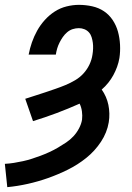

<svg xmlns="http://www.w3.org/2000/svg" viewBox="-24 -763 544 791"><path d="M6 8 -4 -88Q15 -89 33.5 -92Q52 -95 70.5 -99Q89 -103 107.5 -109Q126 -115 143.5 -121.5Q161 -128 179.5 -136.5Q198 -145 215 -155Q232 -165 248.5 -176Q265 -187 278.5 -201.5Q292 -216 301.5 -234Q311 -252 314 -270Q316 -287 313.5 -304.5Q311 -322 304 -336Q257 -315 209 -297Q161 -279 112 -264L80 -356Q101 -363 122 -369.5Q143 -376 163.5 -383Q184 -390 204.5 -397Q225 -404 245.5 -412.5Q266 -421 285.5 -432.5Q305 -444 320 -460.5Q335 -477 344.5 -497Q354 -517 357 -538Q359 -550 359.5 -562.5Q360 -575 358.5 -586.5Q357 -598 353.5 -609.5Q350 -621 342.5 -629.5Q335 -638 324 -642.5Q313 -647 301 -647Q288 -647 275.5 -643Q263 -639 252.5 -630Q242 -621 234.5 -610Q227 -599 221 -587Q215 -575 211.5 -563Q208 -551 206 -538H94Q99 -564 107.5 -588.5Q116 -613 129 -636.5Q142 -660 160.5 -680.5Q179 -701 201.5 -715.5Q224 -730 250 -736.5Q276 -743 301 -743Q329 -743 356 -737Q383 -731 404.5 -716.5Q426 -702 440.5 -680Q455 -658 462 -632.5Q469 -607 470.5 -579Q472 -551 468 -524Q465 -506 458.5 -488Q452 -470 443 -453.5Q434 -437 422 -422Q410 -407 395 -394Q405 -380 412 -364Q419 -348 422.5 -331Q426 -314 426.5 -295.5Q427 -277 424 -259Q417 -217 392 -179Q367 -141 331.5 -112.5Q296 -84 255.5 -64Q215 -44 174 -29.5Q133 -15 90.5 -5.5Q48 4 6 8Z"/></svg>

Font: Iosevka Slab Oblique
Style: Bold
Weight: 700
Italic angle: -9°
Monospace: yes
Designer: Belleve Invis
Foundry: Belleve Invis
Version: Version 11.1.1; ttfautohint (v1.8.3)